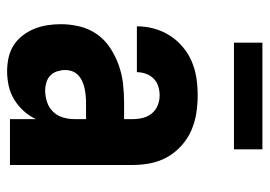

<svg xmlns="http://www.w3.org/2000/svg" viewBox="-129 -621 758 540"><g transform="rotate(90 250.0 -351.0)"><path d="M181 8Q161 8 142.5 4Q124 0 108 -10Q92 -20 80 -35.5Q68 -51 61 -68.5Q54 -86 51 -105Q48 -124 48 -143Q48 -170 54.5 -196.5Q61 -223 76.5 -245Q92 -267 115 -282Q138 -297 163.5 -306Q189 -315 215.5 -318Q242 -321 269 -321H315V-346Q315 -360 311.5 -374Q308 -388 299 -399Q290 -410 276.5 -415.5Q263 -421 248 -421Q235 -421 222.5 -417Q210 -413 201 -404Q192 -395 187.5 -382.5Q183 -370 183 -357H54Q54 -382 60.5 -405.5Q67 -429 80 -449.5Q93 -470 112 -486Q131 -502 153.5 -511.5Q176 -521 200 -524.5Q224 -528 248 -528Q274 -528 299 -524Q324 -520 347 -510Q370 -500 389.5 -482.5Q409 -465 421.5 -443Q434 -421 439 -396Q444 -371 444 -346V0H315V-73Q306 -54 292 -38.5Q278 -23 260 -12Q242 -1 221.5 3.5Q201 8 181 8ZM234 -99Q250 -99 266 -104Q282 -109 293.5 -120.5Q305 -132 310 -148Q315 -164 315 -180V-214H269Q259 -214 249 -213Q239 -212 229 -210Q219 -208 209 -203.5Q199 -199 191.5 -192Q184 -185 180.5 -175.5Q177 -166 177 -155Q177 -144 180.5 -133Q184 -122 192 -114Q200 -106 211.5 -102.5Q223 -99 234 -99ZM100 -630V-710H400V-630Z"/></g></svg>

Font: Iosevka SS04 Heavy
Style: Regular
Weight: 900
Monospace: yes
Designer: Belleve Invis
Foundry: Belleve Invis
Version: Version 19.0.0; ttfautohint (v1.8.4)